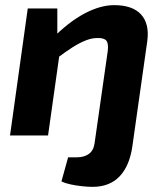

<svg xmlns="http://www.w3.org/2000/svg" viewBox="-20 -527 639 747"><path d="M424 -507Q496 -507 529 -470.5Q562 -434 553 -367L495 42Q484 119 445 159.5Q406 200 340 200Q322 200 299 197.5Q276 195 255 190.5Q234 186 219 179L245 85H280Q307 85 325.5 72Q344 59 348 30L399 -327Q403 -357 394 -368.5Q385 -380 358 -379Q337 -379 313 -369.5Q289 -360 261.5 -342.5Q234 -325 201 -300L179 -373Q246 -441 308 -474Q370 -507 424 -507ZM203 -494V-389L215 -341L167 0H19L88 -494Z"/></svg>

Font: Exo 2
Style: Bold Italic
Weight: 700
Italic angle: -8°
Designer: Natanael Gama
Foundry: Natanael Gama
Version: Version 2.010